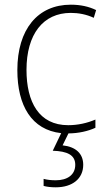

<svg xmlns="http://www.w3.org/2000/svg" viewBox="-20 -559 457 819"><path d="M335 144C335 96 303 67 247 61L272 10C315 10 357 0 387 -14V-49C352 -34 312 -25 271 -25C146 -25 93 -124 93 -261C93 -413 164 -504 282 -504C314 -504 348 -498 380 -483L390 -516C359 -531 324 -539 282 -539C141 -539 54 -434 54 -260C54 -108 115 -5 241 9L205 84C267 86 301 102 301 144C301 187 267 210 218 210C198 210 181 208 166 204V234C180 238 198 240 218 240C289 240 335 203 335 144Z"/></svg>

Font: Noto Sans Devanagari UI SemiCondensed ExtraLight
Style: Regular
Weight: 200
Width: 4
Designer: Jelle Bosma - Monotype Design Team
Foundry: Monotype Imaging Inc.
Version: Version 2.004